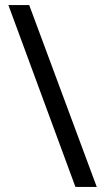

<svg xmlns="http://www.w3.org/2000/svg" viewBox="-20 -735 412 756"><path d="M95 -715H13L277 1H361Z"/></svg>

Font: Noto Sans Myanmar UI SemiCondensed
Style: Regular
Weight: 400
Width: 4
Designer: Monotype Design Team
Foundry: Monotype Imaging Inc.
Version: Version 2.103